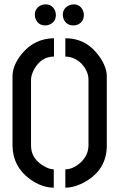

<svg xmlns="http://www.w3.org/2000/svg" viewBox="-20 -866 554 891"><path d="M141.6 -796.9Q141.6 -828.1 170.9 -841.8Q180.7 -845.7 190.4 -845.7Q222.7 -845.7 235.4 -816.4Q239.3 -806.6 239.3 -796.9Q239.3 -764.6 210 -752Q200.2 -748 190.4 -748Q158.2 -748 145.5 -777.3Q141.6 -787.1 141.6 -796.9ZM271.5 -796.9Q271.5 -827.1 299.8 -840.8Q310.5 -845.7 321.3 -845.7Q352.5 -845.7 365.2 -816.4Q369.1 -806.6 369.1 -796.9Q369.1 -764.6 340.8 -752Q331.1 -748 321.3 -748Q288.1 -748 275.4 -777.3Q271.5 -787.1 271.5 -796.9ZM38.1 -190.4V-511.7Q38.1 -563.5 82 -617.2Q140.6 -687.5 230.5 -688.5V-603.5Q170.9 -603.5 137.7 -543Q124 -516.6 124 -496.1V-190.4Q124 -128.9 184.6 -94.7Q210 -80.1 229.5 -80.1V4.9Q173.8 4.9 118.2 -35.2Q39.1 -93.8 38.1 -190.4ZM283.2 4.9V-80.1Q317.4 -80.1 352.5 -110.4Q389.6 -143.6 390.6 -190.4V-496.1Q390.6 -534.2 359.4 -569.3Q327.1 -602.5 283.2 -603.5V-688.5Q381.8 -688.5 441.4 -603.5Q475.6 -554.7 475.6 -511.7V-190.4Q475.6 -82 378.9 -24.4Q328.1 4.9 283.2 4.9Z"/></svg>

Font: Post No Bills Colombo
Style: SemiBold
Weight: 700
Designer: Kosala Senevirathne, Siva Puranthara, Lasantha Premarathna, Tharique Azeez
Foundry: Mooniak
Version: Version 1.220 ; ttfautohint (v1.5)